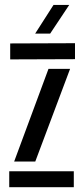

<svg xmlns="http://www.w3.org/2000/svg" viewBox="-20 -780 350 800"><path d="M22.5 -532.5V-599L292.5 -600V-533.5ZM39 -107 182 -493H272L127 -107ZM18.5 0V-66.5H287.5V0ZM126.5 -640 203 -759.5H268.5L189 -640Z"/></svg>

Font: Big Shoulders Stencil Display SemiBold
Style: Regular
Weight: 600
Designer: Patric King
Foundry: XO Type Co
Version: Version 1.000